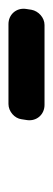

<svg xmlns="http://www.w3.org/2000/svg" viewBox="140 -904 123 442"><g transform="rotate(-90 201.0 -682.5)"><path d="M400 -671 402 -684C405 -706 389 -724 367 -724H183C166 -724 150 -710 148 -694L146 -681C143 -659 159 -641 181 -641H365C382 -641 397 -655 400 -671Z"/></g></svg>

Font: Trueno
Style: RoundIt
Weight: 400
Designer: Julieta Ulanovsky, Jasper
Foundry: Julieta Ulanovsky, Cannot Into Space Fonts
Version: Version 3.001